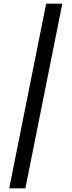

<svg xmlns="http://www.w3.org/2000/svg" viewBox="-20 -820 388 1040"><path d="M30 200 230 -800H317.5L117.5 200Z"/></svg>

Font: Big Shoulders Display Thin SemiBold
Style: Regular
Weight: 600
Version: Version 2.002